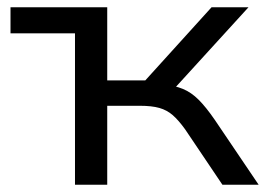

<svg xmlns="http://www.w3.org/2000/svg" viewBox="-20 -510 740 530"><path d="M187 0V-418H9V-490H276V-288H381L564 -490H666L448 -251L430 -277Q462 -274 485 -264.5Q508 -255 528.5 -234.5Q549 -214 573 -179L694 0H594L491 -153Q473 -178 457 -192Q441 -206 420 -212Q399 -218 366 -218H276V0Z"/></svg>

Font: Nunito Sans 10pt SemiExpanded
Style: Regular
Weight: 400
Width: 6
Designer: Vernon Adams
Foundry: Vernon Adams
Version: Version 3.101;gftools[0.9.27]